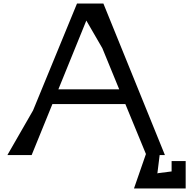

<svg xmlns="http://www.w3.org/2000/svg" viewBox="-20 -882 1076 1092"><path d="M956 93 878 103 875 105 888 0H918L568 -862H418L168 -254L22 0H160L278 -290H693L810 -6L742 190H1036V34H956ZM471 -765 562 -608 658 -374H312Z"/></svg>

Font: BackOut Medium
Style: Regular
Weight: 500
Designer: Frank Adebiaye
Foundry: Velvetyne Type Foundry
Version: Version 2.000;hotconv 1.0.109;makeotfexe 2.5.65596